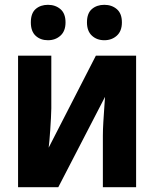

<svg xmlns="http://www.w3.org/2000/svg" viewBox="-20 -777 640 797"><path d="M55 0V-546H193V-327Q193 -311 191.5 -286.5Q190 -262 188.5 -237Q187 -212 185 -192Q183 -172 182 -164L378 -546H545V0H407V-214Q407 -239 409 -271Q411 -303 413 -332Q415 -361 416 -375L222 0ZM413 -610Q382 -610 361.5 -629Q341 -648 341 -684Q341 -722 361.5 -739.5Q382 -757 413 -757Q444 -757 465 -739Q486 -721 486 -684Q486 -648 465 -629Q444 -610 413 -610ZM179 -610Q148 -610 128 -628.5Q108 -647 108 -684Q108 -722 128 -739.5Q148 -757 179 -757Q210 -757 231 -739Q252 -721 252 -684Q252 -648 231 -629Q210 -610 179 -610Z"/></svg>

Font: Noto Sans Mono
Style: Bold
Weight: 700
Designer: Monotype Design Team
Foundry: Monotype Imaging Inc.
Version: Version 2.014